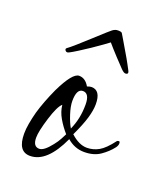

<svg xmlns="http://www.w3.org/2000/svg" viewBox="-89 -466 468 546"><g transform="rotate(20 145.0 -192.5)"><path d="M63 18Q26 18 26 -36Q26 -50 29 -67Q32 -84 37 -103Q47 -138 67 -182Q97 -244 117 -244Q136 -244 148 -223Q156 -226 161 -226Q189 -226 189 -184Q189 -166 182 -142Q175 -118 158 -82Q183 -59 207 -59Q226 -59 243 -68.5Q260 -78 281 -106Q283 -108 287 -108Q290 -108 290 -102Q290 -96 285 -89Q272 -72 252.5 -58.5Q233 -45 204 -45Q175 -45 152 -65Q114 18 63 18ZM146 -95Q154 -113 158 -132Q162 -151 162 -173Q162 -207 142 -207Q123 -207 123 -170Q123 -154 130.5 -131Q138 -108 146 -95ZM81 -10Q95 -10 116 -37Q125 -48 131 -59.5Q137 -71 139 -75Q124 -92 113 -111Q102 -130 100 -150Q88 -140 75 -98Q62 -56 62 -37Q62 -10 81 -10ZM62 -295Q58 -295 55.5 -299Q53 -303 57 -306Q63 -310 79.5 -324.5Q96 -339 114.5 -356Q133 -373 147.5 -386Q162 -399 165 -400Q167 -401 169.5 -402Q172 -403 179 -403Q186 -403 189 -400Q190 -399 198 -385Q206 -371 216.5 -353.5Q227 -336 234.5 -322Q242 -308 243 -306Q245 -302 245 -300Q245 -295 238 -295Q233 -295 225 -303Q217 -311 198.5 -331Q180 -351 169 -364Q165 -361 152 -351.5Q139 -342 122.5 -331Q106 -320 91 -310.5Q76 -301 68 -297Q64 -295 62 -295Z"/></g></svg>

Font: Lavishly Yours
Style: Regular
Weight: 400
Designer: Robert E. Leuschke
Foundry: Robert E. Leuschke
Version: Version 1.010; ttfautohint (v1.8.3)